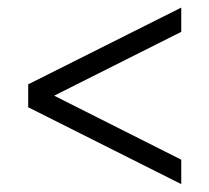

<svg xmlns="http://www.w3.org/2000/svg" viewBox="-20 -462 540 495"><path d="M447.3 12.7V-50.3L119.6 -215.3L447.3 -379.9V-442.4L52.7 -244.6V-185.5Z"/></svg>

Font: SG Kara Light
Style: Regular
Weight: 400
Designer: Damoon Khanjanzadeh
Version: Version 1.000